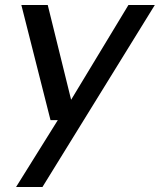

<svg xmlns="http://www.w3.org/2000/svg" viewBox="-20 -524 636 764"><path d="M44 220 210 -46H181L65 -504H170L263 -127L491 -504H596L149 220Z"/></svg>

Font: DM Sans Medium
Style: Italic
Weight: 500
Italic angle: -10°
Designer: Colophon Foundry, Jonny Pinhorn
Foundry: Colophon Foundry
Version: Version 4.004;gftools[0.9.30]